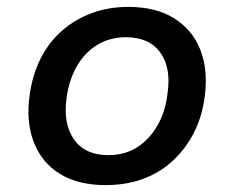

<svg xmlns="http://www.w3.org/2000/svg" viewBox="-20 -528 679 557"><path d="M287 9Q207 9 154 -23.5Q101 -56 78 -115.5Q55 -175 66 -252Q74 -311 98 -358.5Q122 -406 160 -439Q198 -472 246.5 -490Q295 -508 352 -508Q432 -508 485 -475Q538 -442 561 -384Q584 -326 574 -248Q566 -188 541.5 -141Q517 -94 479.5 -60Q442 -26 393.5 -8.5Q345 9 287 9ZM294 -78Q342 -78 377.5 -100.5Q413 -123 436.5 -163.5Q460 -204 466 -257Q477 -331 445 -375.5Q413 -420 345 -420Q299 -420 262.5 -398Q226 -376 203 -336Q180 -296 173 -243Q163 -168 195 -123Q227 -78 294 -78Z"/></svg>

Font: Nunito Sans 7pt SemiBold
Style: Italic
Weight: 600
Italic angle: -9°
Designer: Vernon Adams
Foundry: Vernon Adams
Version: Version 3.101;gftools[0.9.27]